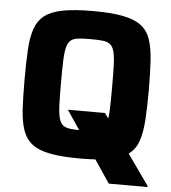

<svg xmlns="http://www.w3.org/2000/svg" viewBox="-56 -747 814 913"><g transform="rotate(5 351.5 -290.5)"><path d="M497 115 273 -218H450L682 110V115ZM351 8Q264 8 208.5 -2.5Q153 -13 122 -36.5Q91 -60 76.5 -100.5Q62 -141 58.5 -201Q55 -261 55 -344Q55 -427 58.5 -487Q62 -547 76.5 -587.5Q91 -628 122 -651.5Q153 -675 208.5 -685.5Q264 -696 351 -696Q437 -696 492.5 -685.5Q548 -675 580 -651.5Q612 -628 626 -587.5Q640 -547 644 -487Q648 -427 648 -344Q648 -261 644 -201Q640 -141 626 -100.5Q612 -60 580 -36.5Q548 -13 492.5 -2.5Q437 8 351 8ZM351 -126Q387 -126 409.5 -128.5Q432 -131 445 -141.5Q458 -152 464 -175Q470 -198 471.5 -239Q473 -280 473 -344Q473 -408 471.5 -449Q470 -490 464 -513Q458 -536 445 -546.5Q432 -557 409.5 -559.5Q387 -562 351 -562Q316 -562 293 -559.5Q270 -557 257 -546.5Q244 -536 238 -513Q232 -490 230.5 -449Q229 -408 229 -344Q229 -280 230.5 -239Q232 -198 238 -175Q244 -152 257 -141.5Q270 -131 293 -128.5Q316 -126 351 -126Z"/></g></svg>

Font: Saira Thin
Style: Bold
Weight: 700
Version: Version 1.101